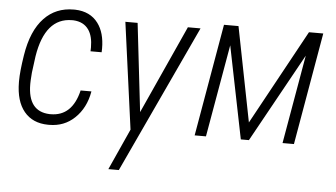

<svg xmlns="http://www.w3.org/2000/svg" viewBox="-51 -623 1575 900"><g transform="rotate(5 737.0 -172.5)"><path d="M190.4 -40Q193.4 -40 195.8 -40Q296.9 -40 326.2 -163.1H377Q363.3 -84 312.5 -36.1Q263.7 10.3 193.4 10.3Q190.4 10.3 187.5 10.3Q114.7 9.3 75 -39.1Q35.2 -87.4 34.7 -176.3Q34.7 -179.2 34.7 -182.6Q34.7 -226.6 46.9 -303.7Q65.4 -421.4 122.6 -481Q177.2 -538.1 260.7 -538.1Q264.2 -538.1 267.6 -538.1Q338.9 -536.1 376 -486.3Q409.2 -441.9 409.2 -367.7Q409.2 -358.9 408.7 -350.1H356.4Q356.9 -359.4 356.9 -368.2Q356.9 -420.9 336.4 -450.7Q312.5 -485.4 263.7 -487.8Q260.7 -487.8 257.8 -487.8Q130.9 -487.8 101.6 -304.2L91.3 -226.1L88.9 -190.9L88.4 -175.3Q88.4 -173.3 88.4 -171.9Q88.4 -43.9 190.4 -40Z M487.8 192.9 575.2 -0.5 507.3 -500.5 506.8 -502H508.8H563.5H564.5L564.9 -500.5L612.8 -86.4L800.8 -501V-502H801.8H858.4H860.4L859.9 -500L537.1 192.9Z M1125 -82.5 1368.7 -528.3H1436L1344.2 0H1290.5L1363.3 -417.5L1132.3 0H1094.2L1006.3 -435.1L930.2 0H877L968.8 -528.3H1037.1Z"/></g></svg>

Font: MAUL Condensed Light Italic
Style: Light Italic
Weight: 300
Italic angle: -12°
Designer: MAUL
Version: Version 1.0; 2020; ttfautohint (v1.8.3)